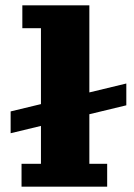

<svg xmlns="http://www.w3.org/2000/svg" viewBox="-20 -702 505 722"><path d="M61 0V-86H134V-596H64V-682H316V-86H383V0ZM20 -201V-283L455 -388V-306Z"/></svg>

Font: Montagu Slab
Style: Bold
Weight: 700
Designer: Florian Karsten
Foundry: Florian Karsten
Version: Version 1.000